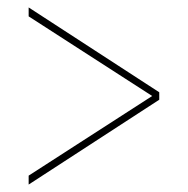

<svg xmlns="http://www.w3.org/2000/svg" viewBox="-20 -615 505 516"><path d="M57 -119V-143L389 -357L57 -571V-595L408 -367V-347Z"/></svg>

Font: Noto Serif Display Condensed Light
Style: Regular
Weight: 300
Width: 3
Designer: Monotype Design Team
Foundry: Monotype Imaging Inc.
Version: Version 2.009